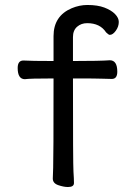

<svg xmlns="http://www.w3.org/2000/svg" viewBox="-20 -734 540 771"><path d="M253 17Q236 17 214 9.5Q192 2 192 -17Q192 -29 193.5 -60Q195 -91 195 -419Q97 -419 80 -416Q51 -416 51 -461Q51 -491 74 -491Q105 -489 195 -489V-589Q195 -670 268 -701Q299 -714 331 -714Q372 -714 399.5 -703.5Q427 -693 442 -677.5Q457 -662 457 -646Q457 -627 445 -610.5Q433 -594 421 -594Q416 -594 406 -604Q382 -641 330 -641Q306 -641 289.5 -626.5Q273 -612 273 -585V-489Q382 -489 421 -492Q451 -492 451 -446Q451 -417 429 -417Q408 -417 390 -418Q372 -419 273 -419Q273 -74 275 -45Q277 -16 277 1Q277 17 253 17Z"/></svg>

Font: \eiw{I[½ {O¿rH
Style: Bold
Weight: 700
Designer: LXGW / Fontworks Inc.
Foundry: LXGW / Fontworks Inc.
Version: Version 1.320;February 9, 2024